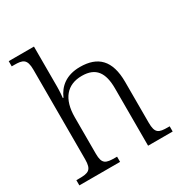

<svg xmlns="http://www.w3.org/2000/svg" viewBox="-176 -891 969 1021"><g transform="rotate(-30 308.5 -380.0)"><path d="M17 0H267V-32H256C199 -32 177 -38 177 -102V-326C177 -438 228 -498 319 -498C405 -498 439 -448 439 -352V0H590V-32H580C523 -32 503 -39 503 -105V-355C503 -488 443 -544 334 -544C249 -544 201 -502 177 -446H173C174 -451 177 -486 177 -514V-760H22V-728H37C89 -728 113 -721 113 -655V-105C113 -39 91 -32 33 -32H17Z"/></g></svg>

Font: Noto Serif Georgian Light
Style: Regular
Weight: 300
Designer: Monotype Design Team, Akaki Razmadze
Foundry: Google LLC
Version: Version 2.003